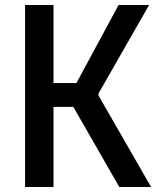

<svg xmlns="http://www.w3.org/2000/svg" viewBox="-20 -750 660 770"><path d="M194.5 0V-321.5H274L458.5 0H586L375 -367V-375L578 -730H455.5L286.5 -417H194.5V-730H80.5V0Z"/></svg>

Font: Monaspace Neon Medium
Style: Regular
Weight: 500
Designer: Riley Cran & the Lettermatic Team
Foundry: Lettermatic
Version: Version 1.200 (Monaspace Neon)